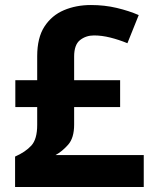

<svg xmlns="http://www.w3.org/2000/svg" viewBox="-20 -744 612 764"><path d="M342 -724Q396 -724 444.5 -712.5Q493 -701 532 -684L487 -572Q453 -586 419 -594.5Q385 -603 354 -603Q322 -603 298.5 -584.5Q275 -566 275 -519V-425H458V-318H275V-248Q275 -195 251 -168Q227 -141 201 -127H552V0H40V-121Q81 -139 104.5 -164.5Q128 -190 128 -247V-318H41V-425H128V-520Q128 -594 157 -638.5Q186 -683 234.5 -703.5Q283 -724 342 -724Z"/></svg>

Font: Noto Sans Tangsa
Style: Regular
Weight: 400
Designer: David Williams
Foundry: Google LLC
Version: Version 1.504